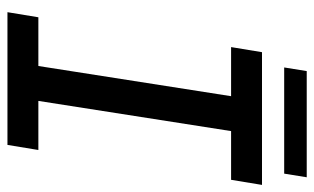

<svg xmlns="http://www.w3.org/2000/svg" viewBox="-188 -676 863 528"><g transform="rotate(90 244.0 -411.5)"><path d="M13 0 27 -85H161L244 -615H109L123 -700H488L474 -615H340L257 -85H392L378 0ZM165 -761 175 -823H467L457 -761Z"/></g></svg>

Font: MuseoModerno
Style: Italic
Weight: 400
Italic angle: -9°
Designer: Pablo Cosgaya, Héctor Gatti, Marcela Romero, and the Authors of The MuseoModerno Project.
Foundry: Omnibus-Type Team
Version: Version 1.003